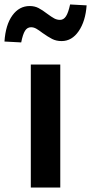

<svg xmlns="http://www.w3.org/2000/svg" viewBox="-48 -840 408 860"><path d="M0 0ZM90 -551H222V0H90ZM-28 -654Q-23 -729 7.5 -771Q38 -813 85 -813Q107 -813 124.5 -804Q142 -795 164 -778Q183 -764 195 -757.5Q207 -751 221 -751Q237 -751 247.5 -767Q258 -783 266 -820L340 -816Q335 -745 304.5 -700.5Q274 -656 228 -656Q204 -656 185.5 -665.5Q167 -675 143 -692Q126 -705 114.5 -711.5Q103 -718 91 -718Q74 -718 64 -702Q54 -686 47 -650Z"/></svg>

Font: MartelSansBold
Style: Bold
Weight: 700
Designer: Dan Reynolds and Mathieu Réguer
Foundry: Dan Reynolds and Mathieu Réguer
Version: Version 1.002; ttfautohint (v1.1) -l 5 -r 5 -G 72 -x 0 -D la